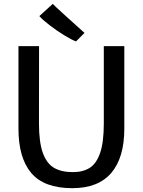

<svg xmlns="http://www.w3.org/2000/svg" viewBox="-20 -987 754 1015"><path d="M188 -901.9 259.3 -966.8Q260.7 -962.9 330.1 -900.1Q399.4 -837.4 426.8 -813L381.8 -768.1Q358.9 -776.4 319.8 -800.3Q280.8 -824.2 243.4 -852.8Q206.1 -881.3 188 -901.9ZM77.6 -743.2H186.5L186 -335Q186 -234.9 206.5 -178.5Q227.1 -122.1 265.9 -99.6Q304.7 -77.1 365.2 -77.1Q418.9 -77.1 454.6 -99.9Q490.2 -122.6 509.5 -179.2Q528.8 -235.8 528.8 -335V-743.2H637.2V-307.6Q637.2 -153.8 568.4 -73Q499.5 7.8 361.8 7.8Q212.9 7.8 145 -72.8Q77.1 -153.3 77.6 -309.1Z"/></svg>

Font: Merriweather Sans
Style: Regular
Weight: 400
Designer: Eben Sorkin
Foundry: Eben Sorkin
Version: Version 1.006; ttfautohint (v1.4.1) -l 6 -r 50 -G 0 -x 11 -H